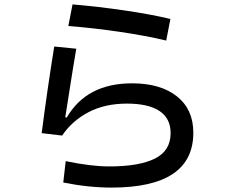

<svg xmlns="http://www.w3.org/2000/svg" viewBox="-20 -819 1040 871"><path d="M734 -635Q642 -657 523.5 -674.5Q405 -692 290 -701L309 -799Q427 -789 546 -771.5Q665 -754 753 -733ZM278 -88Q394 -64 475 -64Q611 -64 682.5 -99.5Q754 -135 754 -215Q754 -282 703.5 -315.5Q653 -349 556 -349Q455 -349 380.5 -309.5Q306 -270 262 -204L169 -215Q194 -409 226 -608L326 -598Q314 -530 289 -369L276 -287L283 -286Q373 -441 579 -441Q708 -441 782.5 -382Q857 -323 857 -217Q857 32 486 32Q382 32 267 9Z"/></svg>

Font: IBM Plex Sans JP Medm
Style: Regular
Weight: 500
Designer: Mike Abbink; Paul van der Laan; Pieter van Rosmalen; Wujin Sim; Yejin Wi; Jinhee Kim; Boomi Park; Yona Kim; Kichan Ma
Foundry: Sandoll Inc.
Version: Version 1.002